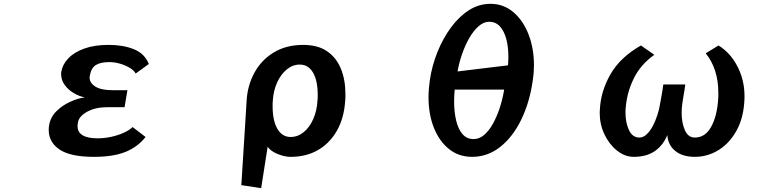

<svg xmlns="http://www.w3.org/2000/svg" viewBox="-20 -810 4040 1005"><path d="M742 -93Q700 -40 636 -14.5Q572 11 472 11Q348 11 291.5 -27.5Q235 -66 235 -130Q235 -136 235.5 -142Q236 -148 237 -154Q244 -197 275.5 -228Q307 -259 348 -277.5Q389 -296 424 -300Q394 -306 365.5 -323Q337 -340 318.5 -365.5Q300 -391 300 -422Q300 -425 300 -428Q300 -431 301 -435Q307 -472 337 -504Q367 -536 420.5 -555.5Q474 -575 549 -575Q624 -575 680.5 -552.5Q737 -530 759 -475L690 -425Q683 -440 660.5 -454Q638 -468 609 -476.5Q580 -485 553 -485Q506 -485 481.5 -469.5Q457 -454 450 -413Q449 -410 449 -404Q449 -376 479 -357Q509 -338 567 -338H647L632 -249H543Q479 -249 436 -225Q393 -201 388 -169Q387 -164 386.5 -159.5Q386 -155 386 -150Q386 -86 491 -86Q527 -86 563 -94Q599 -102 628.5 -115.5Q658 -129 674 -145Z M1243 159Q1243 159 1245 131.5Q1247 104 1249.5 60Q1252 16 1255.5 -36Q1259 -88 1262 -138.5Q1265 -189 1267.5 -228Q1270 -267 1271 -285Q1276 -364 1312 -430Q1348 -496 1413 -535.5Q1478 -575 1567 -575Q1644 -575 1692.5 -541.5Q1741 -508 1764.5 -450Q1788 -392 1788 -318Q1788 -310 1788 -301Q1788 -292 1787 -284Q1781 -191 1743 -125Q1705 -59 1643.5 -24Q1582 11 1502 11Q1480 11 1455.5 4Q1431 -3 1411 -15Q1391 -27 1381 -42L1347 175ZM1501 -93Q1539 -93 1570 -118.5Q1601 -144 1620 -187.5Q1639 -231 1642 -285Q1643 -293 1643 -300Q1643 -307 1643 -314Q1643 -388 1618.5 -430Q1594 -472 1549 -472Q1512 -472 1481 -446.5Q1450 -421 1430.5 -378Q1411 -335 1408 -283Q1407 -276 1407 -269Q1407 -262 1407 -254Q1407 -178 1432 -135.5Q1457 -93 1501 -93Z M2451 11Q2381 11 2330 -30Q2279 -71 2251 -141.5Q2223 -212 2223 -302Q2223 -324 2225 -346.5Q2227 -369 2230 -391Q2241 -466 2269.5 -537Q2298 -608 2340 -665.5Q2382 -723 2434.5 -756.5Q2487 -790 2547 -790Q2616 -790 2667.5 -746Q2719 -702 2747 -629Q2775 -556 2775 -468Q2775 -430 2769 -391Q2753 -276 2709 -185Q2665 -94 2599 -41.5Q2533 11 2451 11ZM2639 -468Q2640 -480 2640.5 -491.5Q2641 -503 2641 -514Q2641 -565 2630 -606Q2619 -647 2597 -671.5Q2575 -696 2540 -696Q2512 -696 2485.5 -673Q2459 -650 2437 -612Q2415 -574 2399 -528Q2383 -482 2375 -436ZM2360 -341Q2357 -310 2357 -278Q2357 -225 2367.5 -180Q2378 -135 2400.5 -108.5Q2423 -82 2459 -82Q2489 -82 2514.5 -104Q2540 -126 2560.5 -163Q2581 -200 2596 -246Q2611 -292 2619 -341Z M3877 -296Q3874 -198 3837 -129.5Q3800 -61 3742 -25Q3684 11 3617 11Q3553 11 3515 -19.5Q3477 -50 3473 -103Q3451 -49 3407.5 -19Q3364 11 3297 11Q3251 11 3210 -21.5Q3169 -54 3144 -106.5Q3119 -159 3119 -220Q3119 -224 3119.5 -228Q3120 -232 3120 -236Q3124 -331 3175 -420.5Q3226 -510 3335 -572L3405 -523Q3334 -473 3298.5 -401.5Q3263 -330 3256 -254Q3255 -246 3254.5 -238Q3254 -230 3254 -222Q3254 -167 3272.5 -128.5Q3291 -90 3327 -90Q3347 -90 3365 -107Q3383 -124 3397 -150.5Q3411 -177 3421 -208Q3431 -239 3435 -266Q3437 -277 3440.5 -296.5Q3444 -316 3447.5 -336.5Q3451 -357 3452 -368H3567Q3566 -357 3562.5 -336Q3559 -315 3555.5 -295Q3552 -275 3551 -264Q3548 -242 3548 -219Q3548 -167 3565 -128.5Q3582 -90 3617 -90Q3671 -90 3702 -145.5Q3733 -201 3739 -288Q3740 -297 3740 -306Q3740 -315 3740 -324Q3740 -449 3674 -531L3741 -572Q3804 -533 3840.5 -461.5Q3877 -390 3877 -308Z"/></svg>

Font: RocknRoll One
Style: Regular
Weight: 400
Designer: Fontworks Inc.
Foundry: Fontworks Inc.
Version: Version 1.100